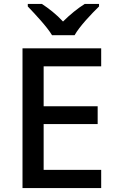

<svg xmlns="http://www.w3.org/2000/svg" viewBox="-20 -961 597 981"><path d="M246 -781H361C386 -826 448 -891 486 -928V-941H413C378 -919 338 -887 302 -851C269 -887 229 -918 194 -941H122V-928C158 -890 219 -826 246 -781ZM497 0V-93H203V-327H479V-418H203V-622H497V-714H95V0Z"/></svg>

Font: Noto Sans Gujarati Medium
Style: Regular
Weight: 500
Designer: Jelle Bosma - Monotype Design Team, Universal Thirst
Foundry: Monotype Imaging Inc.
Version: Version 2.106